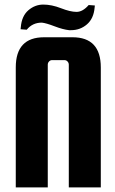

<svg xmlns="http://www.w3.org/2000/svg" viewBox="-20 -820 505 840"><path d="M421 0H281V-537Q281 -545 275.5 -551Q270 -557 262 -557H208Q200 -557 194.5 -551Q189 -545 189 -537V0H49V-525Q49 -657 173 -657H297Q421 -657 421 -525ZM282 -688Q255 -691 218.5 -705Q182 -719 163 -721Q122 -721 97 -690L70 -692L71 -701Q75 -750 104 -775Q133 -800 169.5 -800Q206 -800 247 -784Q288 -768 315 -768Q342 -768 368 -798L395 -796L394 -787Q390 -739 360.5 -713.5Q331 -688 291 -688Z"/></svg>

Font: Squada One
Style: Regular
Weight: 400
Version: Version 1.001